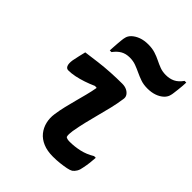

<svg xmlns="http://www.w3.org/2000/svg" viewBox="-224 -918 1047 1047"><g transform="rotate(45 300.0 -394.5)"><path d="M90 -521Q133 -527 177.5 -532.5Q222 -538 266.5 -540.5Q311 -543 354 -543Q373 -543 388 -536Q403 -529 411.5 -516.5Q420 -504 417 -488Q411 -446 401.5 -407Q392 -368 381.5 -328.5Q371 -289 361.5 -249.5Q352 -210 345 -169Q343 -155 342.5 -143.5Q342 -132 345 -123Q351 -119 358 -117.5Q365 -116 375 -116Q412 -116 450 -124.5Q488 -133 524 -155H537Q536 -136 533.5 -114.5Q531 -93 526 -69Q523 -49 515 -35.5Q507 -22 496 -14Q486 -8 466.5 -4Q447 0 421 3Q395 6 367 6Q323 6 291 -7.5Q259 -21 239.5 -45Q220 -69 212.5 -100Q205 -131 210 -164Q215 -199 223 -232Q231 -265 239.5 -297Q248 -329 256.5 -361.5Q265 -394 271 -428L257 -429Q228 -416 199.5 -406.5Q171 -397 144.5 -391.5Q118 -386 94 -386Q80 -386 74 -400Q68 -414 72 -441Q76 -461 80.5 -481Q85 -501 90 -521ZM488 -744Q517 -744 540 -755Q563 -766 583 -794H596Q596 -782 594.5 -766.5Q593 -751 591.5 -736Q590 -721 588 -708Q587 -695 582.5 -681Q578 -667 565 -654Q548 -638 523.5 -629.5Q499 -621 469 -621Q439 -621 416 -629Q393 -637 372 -647Q351 -657 329.5 -665Q308 -673 282 -673Q252 -673 230 -660.5Q208 -648 190 -623H177Q178 -635 178.5 -649.5Q179 -664 180.5 -679Q182 -694 183 -706Q184 -720 188 -734Q192 -748 205 -761Q222 -777 246.5 -786Q271 -795 303 -795Q333 -795 356.5 -787.5Q380 -780 400 -770Q420 -760 441 -752Q462 -744 488 -744Z"/></g></svg>

Font: Rec Mono Semicasual
Style: Bold Italic
Weight: 700
Italic angle: -10°
Version: Version 1.085; ttfautohint (v1.8.4.7-5d5b)